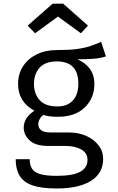

<svg xmlns="http://www.w3.org/2000/svg" viewBox="-20 -830 655 1067"><path d="M542.1 -597.4 568.7 -516.4Q533.8 -505.6 495.1 -503.1Q456.4 -500.5 410.8 -500.5Q504.6 -457.4 504.6 -364.6Q504.6 -284.6 451 -232.8Q397.4 -181 301.5 -181Q274.4 -181 256.2 -183.6Q237.9 -186.2 221 -191.3Q208.7 -182.6 200.8 -168.5Q192.8 -154.4 192.8 -139Q192.8 -119.5 208.2 -106.7Q223.6 -93.8 265.1 -93.8H362.6Q416.9 -93.8 460 -74.4Q503.1 -54.9 528.2 -21.8Q553.3 11.3 553.3 52.8Q553.3 132.3 485.9 174.9Q418.5 217.4 295.4 217.4Q209.2 217.4 159.5 199.7Q109.7 182.1 88.5 145.9Q67.2 109.7 67.2 54.9H145.1Q145.1 86.2 157.4 106.7Q169.7 127.2 202.1 137.2Q234.4 147.2 294.9 147.2Q384.1 147.2 425.1 124.9Q466.2 102.6 466.2 58.5Q466.2 20 431.3 0.5Q396.4 -19 344.1 -19H247.7Q177.4 -19 144.6 -49.7Q111.8 -80.5 111.8 -120.5Q111.8 -175.9 171.3 -214.9Q80.5 -263.1 80.5 -364.1Q80.5 -419 107.7 -461.3Q134.9 -503.6 183.6 -527.7Q232.3 -551.8 295.9 -551.8Q364.1 -551.8 406.7 -557.4Q449.2 -563.1 479.7 -573.3Q510.3 -583.6 542.1 -597.4ZM295.9 -488.7Q230.8 -488.7 199.7 -453.3Q168.7 -417.9 168.7 -364.1Q168.7 -309.2 200.3 -273.8Q231.8 -238.5 297.9 -238.5Q354.9 -238.5 385.1 -271.8Q415.4 -305.1 415.4 -364.6Q415.4 -488.7 295.9 -488.7ZM174.9 -645.1 133.8 -687.7 272.8 -809.7H330.8L468.7 -687.7L429.7 -645.1L302.1 -737.9Z"/></svg>

Font: FiraCode Nerd Font Mono
Style: Regular
Weight: 400
Monospace: yes
Designer: Carrois Corporate, Edenspiekermann AG, Nikita Prokopov
Foundry: Carrois Corporate, Edenspiekermann AG, Nikita Prokopov
Version: Version 6.002;Nerd Fonts 3.4.0